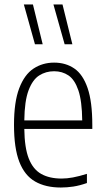

<svg xmlns="http://www.w3.org/2000/svg" viewBox="-20 -828 468 857"><path d="M251.5 9Q183.5 9 136.8 -17.8Q90 -44.5 66.2 -105.8Q42.5 -167 42.5 -270.5Q42.5 -373 65.8 -434Q89 -495 129.5 -521.8Q170 -548.5 221.5 -548.5Q273.5 -548.5 311.8 -522.2Q350 -496 371 -435Q392 -374 392 -270V-252.5H88.5Q89.5 -168.5 108.5 -120.2Q127.5 -72 164.2 -51.5Q201 -31 255 -31Q278.5 -31 305.5 -36Q332.5 -41 368 -52V-11Q335 0.5 306.8 4.8Q278.5 9 251.5 9ZM221.5 -510Q184.5 -510 155 -491.2Q125.5 -472.5 107.5 -424.8Q89.5 -377 88.5 -290.5H347Q346 -377 329.8 -424.8Q313.5 -472.5 285.8 -491.2Q258 -510 221.5 -510ZM268.5 -630.5 218.5 -808H259L303 -630.5ZM136 -630.5 86.5 -808H127L170.5 -630.5Z"/></svg>

Font: Encode Sans Condensed Condensed ExtraLight
Style: Regular
Weight: 200
Width: 3
Designer: Multiple Designers
Foundry: Impallari Type
Version: Version 3.000; ttfautohint (v1.8.3) -l 8 -r 50 -G 200 -x 14 